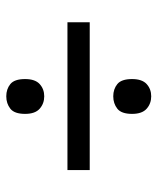

<svg xmlns="http://www.w3.org/2000/svg" viewBox="35 -658 502 612"><g transform="rotate(-90 286.0 -352.0)"><path d="M50 -317V-388H521V-317ZM285 -121Q262 -121 245.5 -135.5Q229 -150 229 -182Q229 -216 245.5 -229Q262 -242 285 -242Q308 -242 324 -229Q340 -216 340 -182Q340 -150 324 -135.5Q308 -121 285 -121ZM285 -462Q262 -462 245.5 -476.5Q229 -491 229 -523Q229 -557 245.5 -570Q262 -583 285 -583Q308 -583 324 -570Q340 -557 340 -523Q340 -491 324 -476.5Q308 -462 285 -462Z"/></g></svg>

Font: Noto Sans Hebrew
Style: Regular
Weight: 400
Designer: Monotype Design Team
Foundry: Monotype Imaging Inc.
Version: Version 2.003;January 10, 2023;FontCreator 14.0.0.2877 64-bi